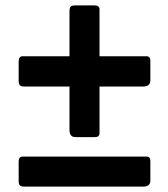

<svg xmlns="http://www.w3.org/2000/svg" viewBox="-20 -725 623 710"><path d="M536 -57Q536 -35 509 -35H69Q58 -35 53.5 -39.5Q49 -44 49 -54V-128Q49 -146 64 -146H521Q536 -146 536 -130ZM536 -428Q536 -405 509 -405H69Q58 -405 53.5 -410Q49 -415 49 -425V-498Q49 -517 64 -517H521Q536 -517 536 -501ZM259 -218Q237 -218 237 -244V-684Q237 -696 241.5 -700.5Q246 -705 257 -705H330Q348 -705 348 -690V-233Q348 -218 332 -218Z"/></svg>

Font: Libre Franklin Thin
Style: Bold
Weight: 700
Version: Version 3.000